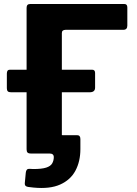

<svg xmlns="http://www.w3.org/2000/svg" viewBox="-20 -762 679 953"><path d="M121 166Q102 164 103 148L108 95Q110 75 126 76L146 77Q187 77 209 70Q231 63 239 49Q247 35 247 18Q247 0 226 0H147L277 -104Q277 -91 291 -91H363Q379 -91 379 -72V-22Q379 39 354.5 85Q330 131 278.5 154Q227 177 146 169ZM112 -723Q112 -742 129 -742H598Q612 -742 612 -725V-635Q612 -614 592 -614H306Q287 -614 287 -598V-23Q287 0 262 0H134Q121 0 116.5 -5Q112 -10 112 -21ZM452 -400V-327Q452 -304 425 -304H35Q23 -304 18.5 -309Q14 -314 14 -324V-397Q14 -416 29 -416H437Q452 -416 452 -400Z"/></svg>

Font: Libre Franklin
Style: Bold
Weight: 700
Designer: Pablo Impallari, Rodrigo Fuenzalida, Nhung Nguyen
Foundry: Impallari Type
Version: Version 3.000